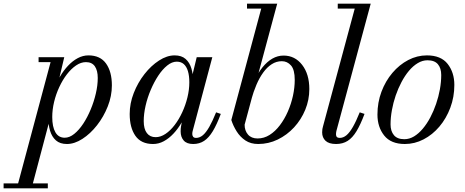

<svg xmlns="http://www.w3.org/2000/svg" viewBox="-112 -770 2520 1040"><path d="M-21 250 162 -433.5H97V-460H236L196.5 -292.5L173 -213L167 -158L59 250ZM-92.5 250V223.5H147V250ZM238.5 -24Q264.5 -24 290.2 -44.8Q316 -65.5 338.8 -100Q361.5 -134.5 379.2 -177Q397 -219.5 407.2 -263.8Q417.5 -308 417.5 -347.5Q417.5 -388 401.8 -410.8Q386 -433.5 353.5 -433.5Q326.5 -433.5 300 -415.5Q273.5 -397.5 250.2 -367.2Q227 -337 209 -298.2Q191 -259.5 181 -217.8Q171 -176 171 -136Q171 -83 188 -53.5Q205 -24 238.5 -24ZM250.5 10Q213 10 191 -9.5Q169 -29 159.2 -61.8Q149.5 -94.5 149.5 -134Q149.5 -169 157.2 -207.5Q165 -246 179 -283.5Q193 -321 212.8 -354.8Q232.5 -388.5 256.8 -414.2Q281 -440 309 -455Q337 -470 367 -470Q431 -470 462.5 -425.8Q494 -381.5 494 -307.5Q494 -250 471.8 -193.8Q449.5 -137.5 413.5 -91.5Q377.5 -45.5 334.5 -17.8Q291.5 10 250.5 10Z M717 10Q652.5 10 621.5 -34.2Q590.5 -78.5 590.5 -152.5Q590.5 -210 612.5 -266.2Q634.5 -322.5 670.5 -368.5Q706.5 -414.5 749.5 -442.2Q792.5 -470 834 -470Q871.5 -470 893.5 -450.5Q915.5 -431 925 -398.2Q934.5 -365.5 934.5 -326Q934.5 -291 927 -252.5Q919.5 -214 905.2 -176.5Q891 -139 871.2 -105.2Q851.5 -71.5 827.2 -45.8Q803 -20 775.2 -5Q747.5 10 717 10ZM731 -27Q758 -27 784.5 -44.8Q811 -62.5 834.2 -93Q857.5 -123.5 875.2 -162Q893 -200.5 903.2 -242.2Q913.5 -284 913.5 -324Q913.5 -359.5 906 -384.5Q898.5 -409.5 883.5 -422.8Q868.5 -436 845.5 -436Q819.5 -436 793.8 -415.2Q768 -394.5 745.2 -360Q722.5 -325.5 704.5 -283.2Q686.5 -241 676.5 -197Q666.5 -153 666.5 -114Q666.5 -71.5 683.5 -49.2Q700.5 -27 731 -27ZM934.5 10Q899.5 10 883 -9Q866.5 -28 866.5 -58Q866.5 -66.5 867 -73.2Q867.5 -80 868.5 -85L884 -172L911 -251L926 -346L953.5 -460H1038L931.5 -60Q929.5 -52.5 929.5 -44Q929.5 -35.5 934.2 -29.2Q939 -23 950 -23Q969.5 -23 986.8 -37.5Q1004 -52 1021.5 -82.5Q1039 -113 1058.5 -161.5L1084 -153Q1062.5 -95.5 1040.8 -59.5Q1019 -23.5 993.5 -6.8Q968 10 934.5 10Z M1286.5 10Q1246 10 1217.2 -9.2Q1188.5 -28.5 1169.8 -58.5Q1151 -88.5 1141 -120L1303 -723.5H1226V-750H1389.5L1213 -94.5Q1213 -62.5 1231.2 -41.2Q1249.5 -20 1283.5 -20Q1318 -20 1348.5 -39.2Q1379 -58.5 1404 -91.5Q1429 -124.5 1447 -165.5Q1465 -206.5 1474.8 -251Q1484.5 -295.5 1484.5 -337Q1484.5 -392.5 1464.2 -415.5Q1444 -438.5 1414.5 -438.5Q1385 -438.5 1359.8 -422.2Q1334.5 -406 1313.8 -377.2Q1293 -348.5 1277 -310.8Q1261 -273 1249 -230H1225.5Q1242.5 -285 1263.5 -329.2Q1284.5 -373.5 1309.5 -404.8Q1334.5 -436 1363.2 -452.5Q1392 -469 1424 -469Q1485.5 -469 1524.5 -418.8Q1563.5 -368.5 1563.5 -287.5Q1563.5 -229 1541.5 -175.5Q1519.5 -122 1481 -80.2Q1442.5 -38.5 1392.5 -14.2Q1342.5 10 1286.5 10Z M1708.5 10Q1669.5 10 1651.2 -7.5Q1633 -25 1633 -53Q1633 -63 1634.2 -70.8Q1635.5 -78.5 1637.5 -85L1809.5 -723.5H1717.5V-750H1896L1710 -60Q1709 -55.5 1708.5 -50.8Q1708 -46 1708 -42.5Q1708 -23 1728 -23Q1747.5 -23 1764.8 -37.5Q1782 -52 1799.5 -82.5Q1817 -113 1836.5 -161.5L1862.5 -153Q1841 -95.5 1819.2 -59.5Q1797.5 -23.5 1771 -6.8Q1744.5 10 1708.5 10Z M2081 10Q2005.5 10 1969 -36Q1932.5 -82 1932.5 -149.5Q1932.5 -215 1954.2 -273Q1976 -331 2013.5 -375.2Q2051 -419.5 2099.2 -444.8Q2147.5 -470 2200.5 -470Q2276.5 -470 2312.8 -423.8Q2349 -377.5 2349 -310Q2349 -244.5 2327.2 -186.5Q2305.5 -128.5 2268 -84.2Q2230.5 -40 2182.2 -15Q2134 10 2081 10ZM2078 -16Q2105.5 -16 2130.8 -31.2Q2156 -46.5 2178.2 -73Q2200.5 -99.5 2218.8 -134Q2237 -168.5 2250.2 -207.2Q2263.5 -246 2270.8 -286.2Q2278 -326.5 2278 -363.5Q2278 -400.5 2260 -422Q2242 -443.5 2203.5 -443.5Q2176.5 -443.5 2151 -428.2Q2125.5 -413 2103.2 -386.5Q2081 -360 2062.8 -325.5Q2044.5 -291 2031.2 -252.2Q2018 -213.5 2010.8 -173.5Q2003.5 -133.5 2003.5 -96Q2003.5 -59.5 2021.8 -37.8Q2040 -16 2078 -16Z"/></svg>

Font: Bodoni Moda 9pt
Style: Italic
Weight: 400
Italic angle: -13°
Designer: Owen Earl
Foundry: indestructible type
Version: Version 2.005